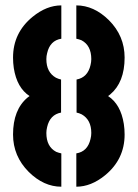

<svg xmlns="http://www.w3.org/2000/svg" viewBox="-20 -704 520 726"><path d="M211.9 2Q145.5 2 88.9 -53.7Q29.3 -113.3 29.3 -195.3Q29.3 -289.1 84 -335Q87.9 -337.9 91.8 -340.8Q43.9 -372.1 32.2 -446.3Q29.3 -465.8 29.3 -486.3Q29.3 -580.1 103.5 -640.6Q156.2 -683.6 211.9 -683.6V-557.6Q168.9 -550.8 158.2 -502.9Q155.3 -492.2 155.3 -480.5Q155.3 -430.7 191.4 -410.2Q201.2 -405.3 210.9 -403.3V-278.3Q168.9 -270.5 158.2 -223.6Q155.3 -211.9 155.3 -201.2Q155.3 -149.4 192.4 -129.9Q202.1 -126 211.9 -124ZM268.6 2V-124Q311.5 -130.9 322.3 -178.7Q325.2 -189.5 325.2 -201.2Q325.2 -251 289.1 -271.5Q279.3 -276.4 269.5 -278.3V-403.3Q311.5 -411.1 322.3 -458Q325.2 -469.7 325.2 -480.5Q325.2 -532.2 288.1 -551.8Q278.3 -555.7 268.6 -557.6V-683.6Q335 -683.6 391.6 -627.9Q451.2 -568.4 451.2 -486.3Q451.2 -392.6 396.5 -346.7Q392.6 -343.8 388.7 -340.8Q436.5 -309.6 448.2 -235.4Q451.2 -215.8 451.2 -195.3Q451.2 -101.6 377 -41Q324.2 2 268.6 2Z"/></svg>

Font: Post No Bills Jaffna ExtraBold
Style: Regular
Weight: 800
Designer: Kosala Senevirathne, Siva Puranthara, Lasantha Premarathna, Tharique Azeez
Foundry: Mooniak
Version: Version 1.220 ; ttfautohint (v1.6)